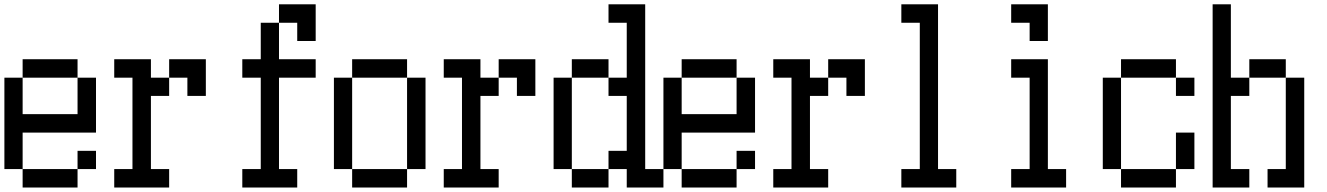

<svg xmlns="http://www.w3.org/2000/svg" viewBox="-20 -796 6040 874"><path d="M83 -276.4H333V-442.4H83ZM0 -26.4V-442.4H83V-526.4H333V-442.4H417V-192.4H83V-26.4ZM333 -26.4V57.6H83V-26.4ZM333 -26.4V-109.4H417V-26.4Z M500 -26.4H583V-442.4H500V-526.4H667V-442.4H750V-359.4H667V-26.4H750V57.6H500ZM750 -442.4V-526.4H917V-359.4H833V-442.4Z M1083 -26.4H1167V-442.4H1083V-526.4H1167V-692.4H1250V-526.4H1417V-442.4H1250V-26.4H1333V57.6H1083ZM1250 -692.4V-776.4H1417V-609.4H1333V-692.4Z M1500 -26.4V-442.4H1583V-526.4H1833V-442.4H1917V-26.4H1833V-442.4H1583V-26.4H1833V57.6H1583V-26.4Z M2000 -26.4H2083V-442.4H2000V-526.4H2167V-442.4H2250V-359.4H2167V-26.4H2250V57.6H2000ZM2250 -442.4V-526.4H2417V-359.4H2333V-442.4Z M2500 -26.4V-442.4H2583V-526.4H2750V-442.4H2833V-692.4H2750V-776.4H2917V-26.4H3000V57.6H2833V-26.4H2750V-109.4H2833V-359.4H2750V-442.4H2583V-26.4H2750V57.6H2583V-26.4Z M3083 -276.4H3333V-442.4H3083ZM3000 -26.4V-442.4H3083V-526.4H3333V-442.4H3417V-192.4H3083V-26.4ZM3333 -26.4V57.6H3083V-26.4ZM3333 -26.4V-109.4H3417V-26.4Z M3500 -26.4H3583V-442.4H3500V-526.4H3667V-442.4H3750V-359.4H3667V-26.4H3750V57.6H3500ZM3750 -442.4V-526.4H3917V-359.4H3833V-442.4Z M4083 -26.4H4167V-692.4H4083V-776.4H4250V-26.4H4333V57.6H4083Z M4583 -692.4V-776.4H4750V-609.4H4667V-692.4ZM4583 -26.4H4667V-442.4H4583V-526.4H4750V-26.4H4833V57.6H4583Z M5000 -26.4V-442.4H5083V-526.4H5333V-442.4H5417V-359.4H5333V-442.4H5083V-26.4H5333V-192.4H5417V-26.4H5333V57.6H5083V-26.4Z M5750 -26.4H5833V-442.4H5917V57.6H5750ZM5500 57.6V-776.4H5583V-442.4H5667V-526.4H5833V-442.4H5667V-359.4H5583V-26.4H5667V57.6Z"/></svg>

Font: KH Dot kagurazaka 12
Style: Regular
Weight: 400
Designer: Original version for X68000 by Keitarou Hiraki (http://hp.vector.co.jp/authors/VA000874/) / TrueType conversion by Homem
Version: Version 1.00.20150527